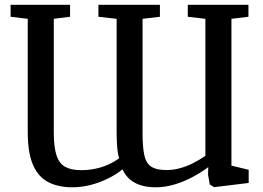

<svg xmlns="http://www.w3.org/2000/svg" viewBox="-20 -763 1092 796"><path d="M1010 -743V-693.5L939.5 -685V-76.5L1011 -59V-4.5L867.5 13L849.5 1.5L842.5 -39L843.5 -70Q813 -47.5 776.8 -28.2Q740.5 -9 702 2.2Q663.5 13.5 626 13.5Q591 13.5 564.2 5.2Q537.5 -3 518.5 -19.2Q499.5 -35.5 488 -61Q461.5 -39.5 427.5 -22.8Q393.5 -6 355.5 3.8Q317.5 13.5 280 13.5Q221.5 13.5 180 -8Q138.5 -29.5 116.8 -79.5Q95 -129.5 95 -215.5V-685L24 -693.5V-743H270.5V-693.5L203 -685V-214Q203 -153.5 214.2 -119.2Q225.5 -85 250.5 -71.2Q275.5 -57.5 316 -57.5Q345 -57.5 373 -63Q401 -68.5 426.8 -79.8Q452.5 -91 474 -107Q470.5 -116.5 468.2 -132Q466 -147.5 464.8 -168.8Q463.5 -190 463.5 -217V-685L388 -693.5V-743H643V-693.5L571 -685V-211.5Q571 -153.5 578.2 -120Q585.5 -86.5 607 -72.2Q628.5 -58 670.5 -58Q696.5 -58 723.8 -65Q751 -72 778.2 -85.5Q805.5 -99 831.5 -117V-685L758.5 -693.5V-743Z"/></svg>

Font: Merriweather Light 18pt
Style: Regular
Weight: 400
Version: Version 2.100